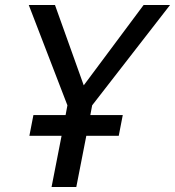

<svg xmlns="http://www.w3.org/2000/svg" viewBox="-20 -749 701 769"><path d="M226.6 -205.1H97.7L113.8 -288.1H242.7L250 -327.1L95.2 -729H200.2L315.4 -407.2L555.2 -729H661.1L349.1 -327.1L341.8 -288.1H471.7L455.6 -205.1H325.7L285.6 0H186.5Z"/></svg>

Font: Hack
Style: Italic
Weight: 400
Italic angle: -11°
Monospace: yes
Designer: Christopher Simpkins
Foundry: Christopher Simpkins
Version: Version 2.019; ttfautohint (v1.4.1) -l 4 -r 80 -G 350 -x 0 -